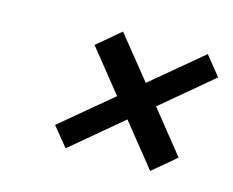

<svg xmlns="http://www.w3.org/2000/svg" viewBox="-57 -551 569 468"><g transform="rotate(15 227.5 -317.0)"><path d="M100.6 -210 228.5 -316.9 143.1 -423.3 201.7 -472.7 287.6 -366.2 415.5 -473.1 454.6 -424.8 326.7 -317.4 412.1 -210.9 353.5 -161.6 267.6 -268.6 140.1 -161.6Z"/></g></svg>

Font: Tuffy
Style: Italic
Weight: 400
Italic angle: -12°
Designer: Thatcher Ulrich, Karoly Barta and Michael Everson
Version: Version 001.271